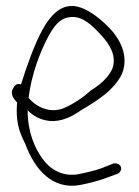

<svg xmlns="http://www.w3.org/2000/svg" viewBox="-20 -580 459 632"><path d="M22 -287C13 -270 26 -253 36 -243V-240C32 -183 41 -149 63 -107C95 -19 155 45 243 29C269 24 302 16 329 6L367 -8C372 -10 375 -14 377 -18C385 -34 367 -45 354 -42L316 -27C292 -18 264 -12 240 -7C190 3 147 -20 121 -56C94 -93 71 -145 71 -217C90 -198 113 -185 143 -182C183 -178 220 -198 248 -218C294 -245 356 -282 382 -338C405 -397 374 -452 342 -486C313 -516 278 -544 246 -555C186 -576 147 -532 118 -479C94 -434 69 -366 49 -302C34 -308 26 -296 22 -287ZM74 -258C83 -332 111 -407 137 -456C156 -492 175 -518 206 -523C250 -531 283 -497 315 -462C338 -437 367 -396 349 -352C336 -324 308 -300 280 -283C252 -258 224 -239 192 -225C146 -205 100 -227 74 -258Z"/></svg>

Font: Stray Cat
Style: SuCn
Weight: 400
Version: Version 1.0